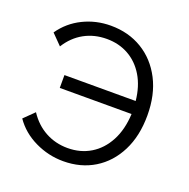

<svg xmlns="http://www.w3.org/2000/svg" viewBox="-132 -857 981 998"><g transform="rotate(20 358.5 -357.5)"><path d="M321 16Q239 16 164.5 -20Q90 -56 46 -120L102 -175Q140 -117 196 -86.5Q252 -56 319 -56Q390 -56 445.5 -89.5Q501 -123 534.5 -186Q568 -249 572 -336H175V-407H569Q561 -486 527 -542.5Q493 -599 439.5 -629Q386 -659 319 -659Q250 -659 194.5 -628.5Q139 -598 102 -539L46 -596Q91 -661 162 -696Q233 -731 315 -731Q413 -731 489 -685Q565 -639 608.5 -555Q652 -471 652 -357Q652 -243 609.5 -159Q567 -75 492.5 -29.5Q418 16 321 16Z"/></g></svg>

Font: Wix Madefor Text
Style: Regular
Weight: 400
Designer: Dalton Maag Ltd
Foundry: Dalton Maag Ltd
Version: Version 3.100